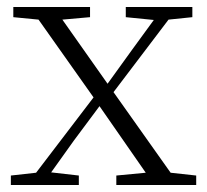

<svg xmlns="http://www.w3.org/2000/svg" viewBox="-20 -528 590 548"><path d="M339 -479 419 -471 357 -386 287 -289 158 -472 237 -479V-508H18V-479L90 -472L247 -250L83 -35L11 -27V0H205V-27L126 -36L191 -127L264 -225L396 -35L312 -27V0H540V-27L467 -35L304 -265L461 -472L529 -479V-508H339Z"/></svg>

Font: Noto Serif CJK HK ExtraLight
Style: Regular
Weight: 200
Designer: Ryoko NISHIZUKA 西塚涼子 (kana & ideographs); Frank Grießhammer (Latin, Greek & Cyrillic); Wenlong ZHANG 张文龙 (bopomofo); San
Foundry: Adobe
Version: Version 2.001;hotconv 1.1.0;makeotfexe 2.6.0